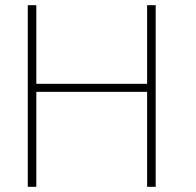

<svg xmlns="http://www.w3.org/2000/svg" viewBox="-20 -720 755 740"><path d="M103 -366H569V-397H103ZM547 -700V0H580V-700ZM87 -700V0H120V-700Z"/></svg>

Font: Jost ExtraLight
Style: Regular
Weight: 250
Version: Version 3.710